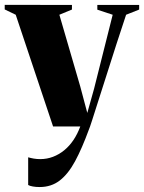

<svg xmlns="http://www.w3.org/2000/svg" viewBox="-34 -523 596 794"><path d="M130 250.5Q114.5 250.5 101.8 248.2Q89 246 82.5 242V127.5Q92.5 130.5 105.5 132.8Q118.5 135 132 135Q160 135 185 125.5Q210 116 231.5 98.5Q253 81 269.8 56Q286.5 31 298 0H185.5L31 -462L-14.5 -484V-503L263.5 -502.5V-483.5L211.5 -462L298 -165L327 -56L355 -156L432 -462L368.5 -483V-502.5H541.5V-483.5L487.5 -462Q468.5 -405.5 448.2 -342.5Q428 -279.5 408.8 -219.2Q389.5 -159 373.5 -108.8Q357.5 -58.5 347 -25.8Q336.5 7 333.5 13Q305 91 276.5 143.8Q248 196.5 213 223.5Q178 250.5 130 250.5Z"/></svg>

Font: Merriweather 144pt ExtraBold
Style: Regular
Weight: 800
Version: Version 2.100